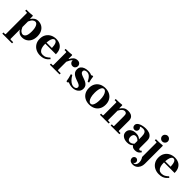

<svg xmlns="http://www.w3.org/2000/svg" viewBox="329 -2286 4122 4122"><g transform="rotate(45 2389.5 -225.0)"><path d="M375 -490Q440 -490 490 -460Q540 -430 568 -374.5Q596 -319 596 -242Q596 -165 568 -108.5Q540 -52 490 -21Q440 10 375 10Q320 10 282.5 -15.5Q245 -41 226 -80V205L236 215H316V250H21V215H71L81 205V-434L71 -444H21V-479Q47 -479 80 -479.5Q113 -480 146.5 -482.5Q180 -485 206 -489L216 -479V-400H226Q245 -435 284 -462.5Q323 -490 375 -490ZM341 -45Q383 -45 409.5 -88.5Q436 -132 436 -230Q436 -328 409.5 -381.5Q383 -435 341 -435Q315 -435 284.5 -412Q254 -389 226 -325V-155Q254 -91 284.5 -68Q315 -45 341 -45Z M957 -40Q1007 -40 1047.5 -64Q1088 -88 1115 -117L1142 -94Q1121 -69 1093.5 -45Q1066 -21 1025 -5.5Q984 10 921 10Q852 10 794 -19.5Q736 -49 701 -105Q666 -161 666 -240Q666 -319 701 -375Q736 -431 794 -460.5Q852 -490 921 -490Q986 -490 1037 -465Q1088 -440 1117.5 -387Q1147 -334 1147 -250H791V-285H992Q988 -372 968.5 -413.5Q949 -455 911 -455Q884 -455 865 -428.5Q846 -402 836 -353.5Q826 -305 826 -240Q826 -176 840.5 -131.5Q855 -87 884 -63.5Q913 -40 957 -40Z M1419 -375Q1439 -421 1476 -455.5Q1513 -490 1574 -490Q1605 -490 1625 -477Q1645 -464 1654.5 -444.5Q1664 -425 1664 -406Q1664 -371 1641 -346Q1618 -321 1579 -321Q1544 -321 1519 -346Q1494 -371 1494 -406Q1494 -425 1502.5 -439.5Q1511 -454 1518 -461V-425Q1499 -419 1484.5 -406.5Q1470 -394 1455.5 -368.5Q1441 -343 1419 -295ZM1419 -45 1429 -35H1509V0H1214V-35H1264L1274 -45V-435L1264 -445H1214V-480Q1240 -480 1273.5 -480.5Q1307 -481 1340 -483.5Q1373 -486 1399 -490L1409 -480V-375H1419Z M1810 -398Q1810 -371 1830 -354.5Q1850 -338 1882 -325.5Q1914 -313 1950 -300.5Q1986 -288 2018 -269.5Q2050 -251 2070 -222Q2090 -193 2090 -148Q2090 -98 2064.5 -62.5Q2039 -27 1996.5 -8.5Q1954 10 1903 10Q1863 10 1826.5 0Q1790 -10 1766 -20L1756 0H1718Q1712 -39 1701.5 -87.5Q1691 -136 1677 -175L1710 -185Q1746 -124 1781 -89Q1816 -54 1848 -39.5Q1880 -25 1907 -25Q1939 -25 1962 -40.5Q1985 -56 1985 -83Q1985 -109 1964 -125.5Q1943 -142 1910 -154Q1877 -166 1840 -179.5Q1803 -193 1770 -212.5Q1737 -232 1716 -262.5Q1695 -293 1695 -339Q1695 -392 1722.5 -425Q1750 -458 1795 -474Q1840 -490 1893 -490Q1935 -490 1962.5 -482Q1990 -474 2006 -465L2013 -480H2051Q2056 -439 2063.5 -398.5Q2071 -358 2081 -324L2048 -314Q2012 -388 1974.5 -421.5Q1937 -455 1888 -455Q1856 -455 1833 -441Q1810 -427 1810 -398Z M2415 -490Q2489 -490 2546.5 -460.5Q2604 -431 2637 -375Q2670 -319 2670 -240Q2670 -161 2637 -105Q2604 -49 2546.5 -19.5Q2489 10 2415 10Q2341 10 2283.5 -19.5Q2226 -49 2193 -105Q2160 -161 2160 -240Q2160 -319 2193 -375Q2226 -431 2283.5 -460.5Q2341 -490 2415 -490ZM2420 -25Q2455 -25 2474.5 -54.5Q2494 -84 2502 -130Q2510 -176 2510 -224Q2510 -302 2495 -353Q2480 -404 2457 -429.5Q2434 -455 2410 -455Q2376 -455 2356 -425.5Q2336 -396 2328 -350.5Q2320 -305 2320 -256Q2320 -179 2335 -127.5Q2350 -76 2373.5 -50.5Q2397 -25 2420 -25Z M3265 -45 3275 -35H3325V0H3060V-35H3110L3120 -45V-350Q3120 -398 3103.5 -416.5Q3087 -435 3058 -435Q3027 -435 2999.5 -412Q2972 -389 2940 -330V-45L2950 -35H3000V0H2735V-35H2785L2795 -45V-435L2785 -445H2735V-480Q2761 -480 2794.5 -480.5Q2828 -481 2861 -483.5Q2894 -486 2920 -490L2930 -480V-395H2940Q2963 -435 3002 -462.5Q3041 -490 3110 -490Q3164 -490 3198.5 -472.5Q3233 -455 3249 -425.5Q3265 -396 3265 -360Z M3801 10Q3767 10 3742.5 -1Q3718 -12 3700 -40V-305Q3700 -368 3679.5 -406.5Q3659 -445 3599 -445Q3577 -445 3558 -440.5Q3539 -436 3520 -427Q3536 -417 3545.5 -401Q3555 -385 3555 -365Q3555 -335 3535 -315Q3515 -295 3485 -295Q3455 -295 3435 -315.5Q3415 -336 3415 -370Q3415 -402 3436.5 -424.5Q3458 -447 3493 -461.5Q3528 -476 3568.5 -483Q3609 -490 3646 -490Q3697 -490 3742.5 -475Q3788 -460 3816.5 -423.5Q3845 -387 3845 -320V-104Q3845 -90 3852 -77.5Q3859 -65 3875 -65Q3886 -65 3895.5 -71.5Q3905 -78 3913 -88L3940 -65Q3928 -48 3911.5 -30.5Q3895 -13 3869 -1.5Q3843 10 3801 10ZM3565 10Q3486 10 3435.5 -28Q3385 -66 3385 -130Q3385 -193 3435 -231.5Q3485 -270 3565 -270Q3621 -270 3652.5 -253.5Q3684 -237 3700 -220V-172Q3679 -197 3654 -209.5Q3629 -222 3604 -222Q3567 -222 3548.5 -196.5Q3530 -171 3530 -130Q3530 -90 3548.5 -64Q3567 -38 3604 -38Q3629 -38 3654 -50.5Q3679 -63 3700 -88V-40Q3684 -23 3652.5 -6.5Q3621 10 3565 10Z M3985 260Q3944 260 3919.5 246Q3895 232 3885 210.5Q3875 189 3875 168Q3875 142 3894.5 122.5Q3914 103 3940 103Q3967 103 3986 122.5Q4005 142 4005 168Q4005 187 3995.5 201.5Q3986 216 3969 223Q3973 224 3976.5 224.5Q3980 225 3984 225Q4012 225 4030 204.5Q4048 184 4053.5 150Q4059 116 4050 76.5Q4041 37 4015 0V-435L4005 -445H3955V-480Q3981 -480 4017 -480.5Q4053 -481 4088.5 -483.5Q4124 -486 4150 -490L4160 -480V64Q4160 116 4139 161Q4118 206 4079 233Q4040 260 3985 260ZM4086 -540Q4052 -540 4026.5 -565.5Q4001 -591 4001 -625Q4001 -660 4026.5 -685Q4052 -710 4086 -710Q4121 -710 4146 -685Q4171 -660 4171 -625Q4171 -591 4146 -565.5Q4121 -540 4086 -540Z M4561 -40Q4611 -40 4651.5 -64Q4692 -88 4719 -117L4746 -94Q4725 -69 4697.5 -45Q4670 -21 4629 -5.5Q4588 10 4525 10Q4456 10 4398 -19.5Q4340 -49 4305 -105Q4270 -161 4270 -240Q4270 -319 4305 -375Q4340 -431 4398 -460.5Q4456 -490 4525 -490Q4590 -490 4641 -465Q4692 -440 4721.5 -387Q4751 -334 4751 -250H4395V-285H4596Q4592 -372 4572.5 -413.5Q4553 -455 4515 -455Q4488 -455 4469 -428.5Q4450 -402 4440 -353.5Q4430 -305 4430 -240Q4430 -176 4444.5 -131.5Q4459 -87 4488 -63.5Q4517 -40 4561 -40Z"/></g></svg>

Font: Brygada 1918
Style: Bold
Weight: 700
Designer: Mateusz Machalski | Borys Kosmynka | Przemek Hoffer
Foundry: NIEPODLEGLA 2018
Version: Version 3.006